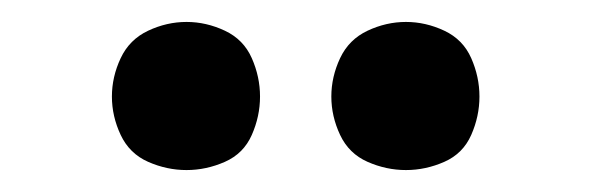

<svg xmlns="http://www.w3.org/2000/svg" viewBox="-20 -773 540 175"><path d="M150 -618Q168 -618 185 -625.5Q202 -633 209.5 -650Q217 -667 217 -685Q217 -703 209.5 -720Q202 -737 185 -745Q168 -753 150 -753Q132 -753 115 -745Q98 -737 90 -720Q82 -703 82 -685Q82 -667 90 -650Q98 -633 115 -625.5Q132 -618 150 -618ZM350 -618Q368 -618 385 -625.5Q402 -633 409.5 -650Q417 -667 417 -685Q417 -703 409.5 -720Q402 -737 385 -745Q368 -753 350 -753Q332 -753 315 -745Q298 -737 290 -720Q282 -703 282 -685Q282 -667 290 -650Q298 -633 315 -625.5Q332 -618 350 -618Z"/></svg>

Font: Iosevka SS08 Medium
Style: Regular
Weight: 500
Monospace: yes
Designer: Belleve Invis
Foundry: Belleve Invis
Version: Version 3.4.3; ttfautohint (v1.8.3)